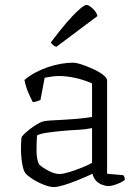

<svg xmlns="http://www.w3.org/2000/svg" viewBox="-20 -754 566 778"><path d="M198 4Q182 4 157.5 -5.5Q133 -15 112 -28.5Q91 -42 83 -52Q75 -62 70 -90.5Q65 -119 65 -152Q65 -164 65.5 -175Q66 -186 67 -196Q67 -200 77 -210Q87 -220 102 -231.5Q117 -243 132.5 -252Q148 -261 159 -263Q170 -265 187 -266Q204 -267 226 -268Q240 -269 257 -270Q274 -271 291.5 -272.5Q309 -274 325 -276Q341 -278 353 -280V-416Q319 -431 284 -438.5Q249 -446 220 -446Q206 -446 191 -444Q176 -442 161 -439L144 -349Q140 -348 132 -344.5Q124 -341 113 -340Q105 -355 95 -378Q85 -401 79 -430Q99 -447 123.5 -460Q148 -473 174.5 -482Q201 -491 227 -495.5Q253 -500 275 -500Q289 -500 311.5 -492.5Q334 -485 358 -474Q382 -463 398 -450.5Q414 -438 414 -428V-50L480 -44Q482 -42 484 -36.5Q486 -31 486 -26Q481 -20 468 -14Q455 -8 442 -4Q429 0 420 0Q408 0 393.5 -5.5Q379 -11 368.5 -22.5Q358 -34 355 -50Q325 -36 294 -23.5Q263 -11 237.5 -3.5Q212 4 198 4ZM221 -49Q235 -49 260 -56.5Q285 -64 311 -74.5Q337 -85 353 -94V-235Q323 -229 298 -228Q273 -227 238 -224Q203 -221 172 -216.5Q141 -212 130 -205Q128 -177 128 -143.5Q128 -110 138 -88Q152 -75 176.5 -62Q201 -49 221 -49ZM208 -564Q200 -567 194 -572.5Q188 -578 186 -582Q220 -628 249.5 -662Q279 -696 300.5 -715Q322 -734 330 -734Q337 -734 346 -727.5Q355 -721 363.5 -711Q372 -701 375 -689Z"/></svg>

Font: Texturina 12pt Thin
Style: Regular
Weight: 250
Designer: Guillermo Torres Carreño
Foundry: Omnibus-Type
Version: Version 1.002